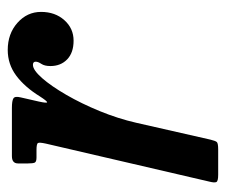

<svg xmlns="http://www.w3.org/2000/svg" viewBox="-63 -507 570 484"><g transform="rotate(-90 222.0 -265.0)"><path d="M70.5 -520H192Q210 -520 216 -516.2Q222 -512.5 218.5 -498L208 -452Q203.5 -431.5 206.2 -431.2Q209 -431 221 -449.5Q244.5 -487.5 273.2 -509Q302 -530.5 338 -530.5Q379 -530.5 406.5 -506Q434 -481.5 434 -446.5Q434 -411 413.2 -387.8Q392.5 -364.5 361.5 -364.5Q331 -364.5 314.2 -380.8Q297.5 -397 297.5 -423Q297.5 -437.5 303 -445.8Q308.5 -454 308.5 -460Q308.5 -467 300.5 -467Q287.5 -467 267.2 -444Q247 -421 225 -383Q203 -345 184 -298.8Q165 -252.5 154.5 -206.5L112 -19.5Q109 -7 106 -3.5Q103 0 87 0H23.5Q7 0 5 -4.8Q3 -9.5 6 -21.5L102 -434.5Q105.5 -450.5 103.5 -454.2Q101.5 -458 86 -458H67Q56.5 -458 54.2 -462.2Q52 -466.5 52 -479.5V-504.5Q52 -520 70.5 -520Z"/></g></svg>

Font: Besley* Narrow Medium
Style: Italic
Weight: 500
Width: 4
Italic angle: -13°
Designer: Owen Earl
Foundry: indestructible type*
Version: Version 3.000; ttfautohint (v1.8.3)